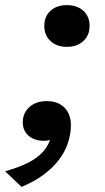

<svg xmlns="http://www.w3.org/2000/svg" viewBox="-44 -547 411 750"><path d="M306 -446Q306 -409 281.5 -386.5Q257 -364 217 -364Q178 -364 153.5 -386.5Q129 -409 129 -446Q129 -483 153.5 -505Q178 -527 217 -527Q257 -527 281.5 -505Q306 -483 306 -446ZM40 183 -24 122Q30 107 67 88Q104 69 126 43.5Q148 18 156 -15Q159 -21 164 -23Q169 -25 173 -24Q177 -23 178 -19Q169 -7 156.5 -2Q144 3 127 3Q91 3 68 -16.5Q45 -36 45 -69Q45 -106 71 -129Q97 -152 138 -152Q183 -152 208 -126.5Q233 -101 233 -58Q233 -24 221.5 11Q210 46 186 77.5Q162 109 125.5 136Q89 163 40 183Z"/></svg>

Font: Roboto Serif 20pt Medium
Style: Italic
Weight: 500
Italic angle: -10°
Version: Version 1.008